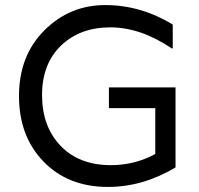

<svg xmlns="http://www.w3.org/2000/svg" viewBox="-20 -728 784 758"><path d="M410 -383H673V-67Q544 10 406 10Q249 10 152 -90Q55 -190 55 -349Q55 -508 155 -608Q255 -708 395.5 -708Q536 -708 662 -631V-537H658Q535 -620 415.5 -620Q296 -620 221 -548Q146 -476 146 -352.5Q146 -229 219 -152.5Q292 -76 418 -76Q512 -76 593 -120V-301H410Z"/></svg>

Font: Varela
Style: Regular
Weight: 400
Designer: Joe Prince
Foundry: Joe Prince
Version: Version 1.000